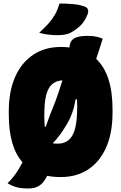

<svg xmlns="http://www.w3.org/2000/svg" viewBox="-20 -987 690 1092"><path d="M318 -967Q355 -967 392.5 -964Q430 -961 461 -950Q476 -945 480 -933Q484 -921 479 -908Q463 -867 440 -844Q417 -821 382 -801Q357 -787 306 -787Q284 -787 255.5 -790Q227 -793 203 -801Q234 -829 255.5 -853Q277 -877 292.5 -904Q308 -931 318 -967ZM326 -720Q352 -720 375 -717Q376 -724 377 -732Q382 -759 406 -771Q430 -783 478 -783Q508 -783 528 -778.5Q548 -774 564 -767Q545 -704 527 -652Q620 -565 620 -365V-346Q620 -230 583.5 -148Q547 -66 481 -23Q415 20 326 20Q284 20 248 13Q230 52 204.5 68.5Q179 85 142 85Q96 85 69.5 76.5Q43 68 23 55Q71 10 108 -64Q30 -152 30 -335V-354Q30 -469 66.5 -550.5Q103 -632 169.5 -676Q236 -720 326 -720ZM232 -324Q232 -293 235 -266H240Q251 -298 264.5 -333.5Q278 -369 296 -413Q305 -438 315 -467.5Q325 -497 335 -530Q281 -527 256.5 -482.5Q232 -438 232 -337ZM361 -282Q324 -217 280 -172Q291 -170 310 -170Q345 -170 369.5 -189.5Q394 -209 406.5 -254Q419 -299 419 -377V-390Q419 -407 418 -422H410Q397 -342 361 -282Z"/></svg>

Font: Recursive Sn Csl St Blk
Style: Regular
Weight: 900
Version: Version 1.079;hotconv 1.0.112;makeotfexe 2.5.65598; ttfautoh